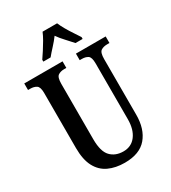

<svg xmlns="http://www.w3.org/2000/svg" viewBox="-223 -1045 1042 1168"><g transform="rotate(-30 298.5 -460.5)"><path d="M303 10Q239 10 190.5 -12.5Q142 -35 115.5 -85Q89 -135 89 -217V-603Q89 -646 71.5 -657Q54 -668 29 -668H13V-714H282V-668H267Q241 -668 224 -656.5Q207 -645 207 -599V-210Q207 -124 240.5 -89Q274 -54 330 -54Q386 -54 418 -96.5Q450 -139 450 -211V-603Q450 -646 433.5 -657Q417 -668 391 -668H376V-714H585V-668H569Q542 -668 525 -656.5Q508 -645 508 -599V-209Q508 -109 458 -49.5Q408 10 303 10ZM180 -784Q193 -803 210 -829Q227 -855 242.5 -882Q258 -909 267 -931H369Q378 -909 393.5 -882Q409 -855 426.5 -829Q444 -803 456 -784V-771H406Q387 -793 361.5 -820Q336 -847 318 -873Q299 -847 274 -820Q249 -793 231 -771H180Z"/></g></svg>

Font: Noto Serif Tamil ExtraCondensed SemiBold
Style: Italic
Weight: 600
Width: 2
Italic angle: -12°
Designer: Indian Type Foundry, Tom Grace, and the Monotype Design Team
Foundry: Monotype Imaging Inc.
Version: Version 2.003; ttfautohint (v1.8.4.7-5d5b)